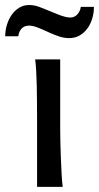

<svg xmlns="http://www.w3.org/2000/svg" viewBox="-52 -730 387 750"><path d="M183.1 -231.9Q183.1 -208.5 183.8 -176.5Q184.6 -144.5 185.8 -111.8Q187 -79.1 188.7 -49.3Q190.4 -19.5 192.9 0H92.8V-258.8Q92.8 -294.4 92.5 -329.1Q92.3 -363.8 91.6 -394.8Q90.8 -425.8 89.4 -452.4Q87.9 -479 85.4 -498H183.1ZM-31.7 -588.4Q-31.7 -610.8 -25.1 -632.6Q-18.6 -654.3 -6.6 -671.6Q5.4 -689 22.7 -699.7Q40 -710.4 62 -710.4Q72.3 -710.4 82 -708.5Q91.8 -706.5 101.8 -702.9Q111.8 -699.2 122.8 -694.6Q133.8 -689.9 146.5 -685.1Q159.7 -679.7 170.2 -675.3Q180.7 -670.9 189.7 -668Q198.7 -665 206.5 -663.3Q214.4 -661.6 222.2 -661.6Q239.3 -661.6 250.2 -673.8Q261.2 -686 263.7 -703.1H314.9Q314.9 -679.7 308.3 -657.7Q301.8 -635.7 289.3 -618.7Q276.9 -601.6 258.8 -591.3Q240.7 -581.1 218.3 -581.1Q198.7 -581.1 179 -587.6Q159.2 -594.2 136.7 -604.5Q108.4 -617.7 91.6 -623.8Q74.7 -629.9 61 -629.9Q43 -629.9 32.2 -618.2Q21.5 -606.4 19.5 -588.4Z"/></svg>

Font: Andika Am
Style: Regular
Weight: 400
Designer: Victor Gaultney, Annie Olsen, Julie Remington, Don Collingsworth, Eric Hays, Becca Hirsbrunner
Foundry: SIL International
Version: Version 5.000